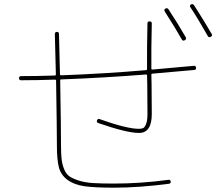

<svg xmlns="http://www.w3.org/2000/svg" viewBox="-20 -871 1040 911"><path d="M842.8 -683.6Q809.6 -742.2 761.7 -816.4Q756.8 -825.2 764.6 -830.1Q773.4 -835 779.3 -827.1Q826.2 -755.9 861.3 -694.3Q866.2 -685.5 856.9 -680.2Q847.7 -674.8 842.8 -683.6ZM965.8 -700.2Q916 -788.1 883.8 -835.9Q877.9 -844.7 885.7 -849.6Q894.5 -854.5 900.4 -846.7Q948.2 -772.5 984.4 -710Q989.3 -701.2 980 -696.3Q970.7 -691.4 965.8 -700.2ZM80.1 -490.2Q70.3 -490.2 70.3 -500Q70.3 -509.8 80.1 -509.8Q153.3 -509.8 240.2 -512.7Q245.1 -512.7 245.1 -518.6Q244.1 -544.9 242.7 -611.8Q241.2 -678.7 240.2 -709Q240.2 -719.7 250 -719.7Q259.8 -719.7 259.8 -710Q260.7 -679.7 262.2 -612.3Q263.7 -544.9 264.6 -518.6Q264.6 -513.7 271.5 -513.7Q478.5 -521.5 672.9 -538.1Q677.7 -538.1 677.7 -543.9Q676.8 -637.7 679.7 -760.7Q679.7 -769.5 689.9 -769.5Q700.2 -769.5 700.2 -759.8Q697.3 -637.7 698.2 -544.9Q698.2 -541 703.1 -541Q870.1 -555.7 899.4 -558.6Q908.2 -560.5 910.2 -549.8Q912.1 -541 902.3 -539.1Q883.8 -537.1 703.1 -521.5Q698.2 -521.5 698.2 -515.6Q698.2 -507.8 698.7 -492.7Q699.2 -477.5 699.2 -470.7L700.2 -330.1Q700.2 -240.2 639.6 -240.2Q582 -240.2 446.3 -287.1Q436.5 -291 440.4 -299.8Q444.3 -309.6 453.1 -305.7Q581.1 -259.8 639.6 -259.8Q651.4 -259.8 659.2 -263.2Q667 -266.6 673.3 -283.2Q679.7 -299.8 679.7 -330.1L678.7 -470.7Q678.7 -477.5 678.2 -491.7Q677.7 -505.9 677.7 -513.7Q677.7 -517.6 672.9 -517.6Q476.6 -502 269.5 -494.1Q265.6 -494.1 265.6 -489.3Q269.5 -258.8 269.5 -179.7Q269.5 -138.7 272.5 -114.3Q275.4 -89.8 284.7 -67.4Q293.9 -44.9 309.6 -34.2Q325.2 -23.4 354 -14.2Q382.8 -4.9 421.9 -2.4Q460.9 0 519.5 0Q647.5 0 778.3 -17.6Q788.1 -19.5 790 -9.8Q792 -1 781.2 1Q640.6 19.5 519.5 19.5Q430.7 19.5 381.3 12.7Q332 5.9 300.3 -17.6Q268.6 -41 259.3 -77.6Q250 -114.3 250 -179.7Q250 -257.8 246.1 -488.3Q246.1 -493.2 240.2 -493.2Q153.3 -490.2 80.1 -490.2Z"/></svg>

Font: Rounded-L Mgen+ 2m thin
Style: Regular
Weight: 100
Designer: [Source Han Sans]
Ryoko NISHIZUKA  (kana & ideographs); Paul D. Hunt (Latin, Greek & Cyrillic); Wenlong ZHANG  (bopomofo
Version: Version 1.059.20150602